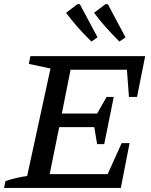

<svg xmlns="http://www.w3.org/2000/svg" viewBox="-36 -927 747 947"><path d="M-16 0 -9 -34Q46 -52 98 -59L213 -589L106 -612L114 -650H680L640 -449H600L590 -583H312L269 -367H443L490 -449H525L478 -216H443L429 -300H256L209 -68H495L564 -221H603L560 0ZM415 -722Q374 -762 344.5 -796Q315 -830 290 -864L347 -907L358 -906L445 -743ZM553 -722Q513 -762 483 -796Q453 -830 428 -864L485 -907L496 -906L583 -743Z"/></svg>

Font: Piazzolla Medium
Style: Italic
Weight: 500
Italic angle: -11.3°
Designer: Juan Pablo del Peral
Foundry: Huerta Tipografica
Version: Version 1.330